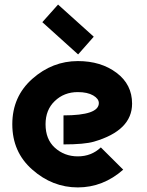

<svg xmlns="http://www.w3.org/2000/svg" viewBox="-20 -816 646 846"><path d="M235.8 -795.9 393.1 -654.3 324.2 -576.2 166.5 -718.3ZM522.9 -68.4Q434.1 9.8 322.8 9.8Q210.9 9.8 122.1 -68.8Q34.2 -146 34.2 -268.6Q34.2 -390.6 122.6 -468.8Q210.9 -546.9 323.2 -546.9Q424.8 -546.9 493.7 -495.1Q562 -443.8 562 -359.4Q562 -240.7 394 -191.9Q352.1 -179.7 259.8 -179.7V-307.6Q415.5 -307.6 415.5 -361.8Q415.5 -380.9 390.6 -395.5Q365.2 -410.2 322.8 -410.2Q262.2 -410.2 221.2 -370.6Q180.7 -332 180.7 -268.6Q180.7 -202.6 221.2 -165.5Q263.7 -127 322.8 -127Q382.8 -127 424.3 -166.5Z"/></svg>

Font: New Shape
Style: Bold
Weight: 700
Designer: Wojciech Kalinowski "wmk69" (wmk69@o2.pl)
Foundry: Wojciech Kalinowski "wmk69" (wmk69@o2.pl)
Version: Version 2.1.1; 2021-05-14